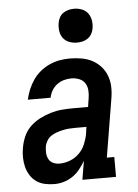

<svg xmlns="http://www.w3.org/2000/svg" viewBox="-54 -797 608 847"><g transform="rotate(-5 250.0 -373.5)"><path d="M153 8Q153 8 153 8Q153 8 153 8Q131 8 110.5 3.5Q90 -1 73.5 -12.5Q57 -24 46 -41.5Q35 -59 30 -78.5Q25 -98 24.5 -120Q24 -142 28 -163Q32 -188 42.5 -212.5Q53 -237 72 -255.5Q91 -274 115 -286.5Q139 -299 164.5 -306.5Q190 -314 215 -316Q240 -318 265 -318H330L336 -357Q339 -374 337.5 -392Q336 -410 327 -423.5Q318 -437 301.5 -443.5Q285 -450 268 -450Q251 -450 234.5 -445.5Q218 -441 204 -430.5Q190 -420 181 -405Q172 -390 169 -373H68Q73 -396 82 -417.5Q91 -439 104.5 -459Q118 -479 137 -494.5Q156 -510 178 -520Q200 -530 222.5 -534Q245 -538 268 -538Q294 -538 320 -533.5Q346 -529 367.5 -517.5Q389 -506 405.5 -487.5Q422 -469 430.5 -445.5Q439 -422 439.5 -395.5Q440 -369 435 -342L393 -88H426V0H277L291 -83Q280 -64 266 -46.5Q252 -29 233.5 -16.5Q215 -4 194.5 2Q174 8 153 8ZM183 -80Q206 -80 229.5 -89Q253 -98 270.5 -115.5Q288 -133 297.5 -156Q307 -179 311 -202L315 -231H265Q251 -231 237.5 -230Q224 -229 210.5 -226Q197 -223 183.5 -218.5Q170 -214 158 -206Q146 -198 138.5 -185Q131 -172 129 -159Q127 -145 128 -130.5Q129 -116 135.5 -104Q142 -92 155 -86Q168 -80 183 -80ZM306 -605Q288 -605 271.5 -611.5Q255 -618 245 -631.5Q235 -645 232.5 -662.5Q230 -680 233 -698Q235 -711 241 -722.5Q247 -734 258 -741.5Q269 -749 281.5 -752Q294 -755 306 -755Q324 -755 340.5 -748.5Q357 -742 367 -728.5Q377 -715 380 -697.5Q383 -680 380 -662Q378 -649 371.5 -637.5Q365 -626 354.5 -618.5Q344 -611 331.5 -608Q319 -605 306 -605Z"/></g></svg>

Font: Iosevka Curly Slab SmBdObl
Style: Regular
Weight: 600
Italic angle: -9°
Monospace: yes
Designer: Belleve Invis
Foundry: Belleve Invis
Version: Version 11.0.0; ttfautohint (v1.8.3)